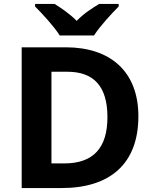

<svg xmlns="http://www.w3.org/2000/svg" viewBox="-20 -954 780 974"><path d="M283 -774H457C485 -819 546 -885 582 -921V-934H483C448 -913 403 -884 369 -848C334 -884 292 -912 257 -934H158V-921C195 -884 255 -819 283 -774ZM682 -364C682 -593 538 -714 314 -714H90V0H292C538 0 682 -123 682 -364ZM525 -360C525 -204 454 -125 306 -125H241V-590H322C454 -590 525 -518 525 -360Z"/></svg>

Font: Noto Sans Lisu
Style: Bold
Weight: 700
Designer: Monotype Design Team. David Williams.
Foundry: Monotype Imaging Inc.
Version: Version 2.102